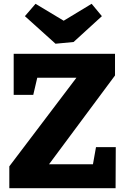

<svg xmlns="http://www.w3.org/2000/svg" viewBox="-20 -990 667 1010"><path d="M29 0V-115L382 -581H176L155 -491H52V-707H585V-593L238 -126H469L485 -216H589L588 0ZM462 -970 516 -905 367 -769 272 -760 111 -905 167 -970 315 -881Z"/></svg>

Font: Bitter ExtraBold
Style: Regular
Weight: 800
Designer: Sol Matas, and Bitter project Authors
Foundry: Sol Matas
Version: Version 2.001